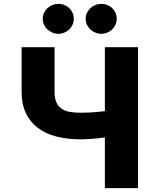

<svg xmlns="http://www.w3.org/2000/svg" viewBox="-20 -971 822 991"><path d="M91.6 -495.7V-727.3H261.7V-495.7Q261.7 -462.4 271.5 -441.6Q281.2 -420.8 299 -409.1Q316.8 -397.4 341.4 -393.3Q366.1 -389.2 395.6 -389.2Q427.9 -389.2 459 -391.3Q490.1 -393.5 521.3 -397.4V-727.3H692.5V0H521.3V-261.7Q505.7 -259.2 487 -257.3Q468.4 -255.3 450.6 -254.1Q432.9 -252.8 418.1 -252.3Q403.4 -251.8 395.6 -251.8Q327.1 -251.8 271 -266.3Q214.8 -280.9 175.1 -311.1Q135.3 -341.3 113.5 -387.1Q91.6 -432.9 91.6 -495.7ZM502.8 -951Q519.5 -951 533.9 -945.1Q548.3 -939.3 559.1 -929Q570 -918.7 576.2 -904.7Q582.4 -890.6 582.4 -873.9Q582.4 -857.6 576 -843.4Q569.6 -829.2 558.8 -818.9Q547.9 -808.6 533.4 -802.6Q518.8 -796.5 502.8 -796.5Q486.9 -796.5 472.3 -802.6Q457.7 -808.6 446.6 -818.9Q435.4 -829.2 428.8 -843.4Q422.2 -857.6 422.2 -873.9Q422.2 -890.6 428.8 -904.7Q435.4 -918.7 446.4 -929Q457.4 -939.3 471.9 -945.1Q486.5 -951 502.8 -951ZM200.6 -873.9Q200.6 -890.6 207.2 -904.7Q213.8 -918.7 224.8 -929Q235.8 -939.3 250.4 -945.1Q264.9 -951 281.2 -951Q297.9 -951 312.3 -945.1Q326.7 -939.3 337.5 -929Q348.4 -918.7 354.6 -904.7Q360.8 -890.6 360.8 -873.9Q360.8 -857.6 354.4 -843.4Q348 -829.2 337.2 -818.9Q326.3 -808.6 311.8 -802.6Q297.2 -796.5 281.2 -796.5Q265.3 -796.5 250.7 -802.6Q236.2 -808.6 225 -818.9Q213.8 -829.2 207.2 -843.4Q200.6 -857.6 200.6 -873.9Z"/></svg>

Font: Inter P Extra Bold
Style: Regular
Weight: 800
Designer: Rasmus Andersson
Foundry: rsms
Version: Version 3.018;git-588b23468